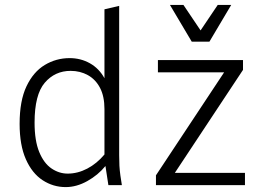

<svg xmlns="http://www.w3.org/2000/svg" viewBox="-20 -755 1074 783"><path d="M60 -250Q60 -344 88 -403Q116 -462 162.5 -490Q209 -518 264 -518Q309 -518 346.5 -497Q384 -476 406 -436V-717L466 -731V-122Q466 -97 467 -79Q468 -61 471 -39L477 0H422L410 -78Q380 -41 336 -16.5Q292 8 248 8Q197 8 154 -20Q111 -48 85.5 -105.5Q60 -163 60 -250ZM121 -255Q121 -181 140 -135Q159 -89 190 -68Q221 -47 256 -47Q297 -47 336 -67.5Q375 -88 406 -125V-310Q406 -362 388 -396.5Q370 -431 338.5 -448.5Q307 -466 268 -466Q204 -466 162.5 -417.5Q121 -369 121 -255ZM616 -40 894 -460H624V-510H971V-470L693 -50H979V0H616ZM923 -735 834 -585H762L673 -735H728L798 -631L868 -735Z"/></svg>

Font: Radio Canada Light
Style: Regular
Weight: 300
Designer: Charles Daoud, Etienne Aubert Bonn, Alexandre Saumier Demers, Jacques Le Bailly
Foundry: Radio-Canada
Version: Version 2.104;gftools[0.9.28.dev5+ged2979d]